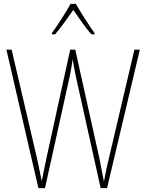

<svg xmlns="http://www.w3.org/2000/svg" viewBox="-20 -970 754 990"><path d="M371 -950H344C320 -907 273 -833 247 -799V-793H264C294 -827 332 -882 358 -919C385 -880 420 -828 451 -793H468V-799C448 -825 397 -905 371 -950ZM701 -714H673L542 -156C531 -113 524 -77 516 -33C507 -80 502 -107 492 -156L368 -714H342L220 -157C214 -130 204 -80 195 -36C190 -61 183 -99 170 -157L40 -714H13L178 0H212L339 -574C345 -606 349 -624 355 -665C361 -623 366 -604 373 -567L499 0H532Z"/></svg>

Font: Noto Sans Myanmar UI Condensed Thin
Style: Regular
Weight: 100
Width: 3
Designer: Monotype Design Team
Foundry: Monotype Imaging Inc.
Version: Version 2.103